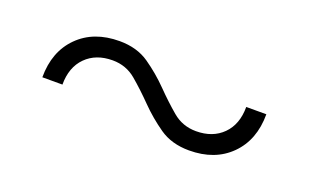

<svg xmlns="http://www.w3.org/2000/svg" viewBox="-37 -566 664 413"><g transform="rotate(20 295.0 -360.0)"><path d="M405 -275Q365 -275 337 -294.5Q309 -314 285.5 -338Q262 -362 239 -381.5Q216 -401 185 -401Q147 -401 124 -378Q101 -355 101 -315H55Q55 -374 90.5 -409.5Q126 -445 185 -445Q225 -445 253 -425.5Q281 -406 304.5 -382Q328 -358 351 -338.5Q374 -319 405 -319Q443 -319 466 -342Q489 -365 489 -405H535Q535 -346 499.5 -310.5Q464 -275 405 -275Z"/></g></svg>

Font: Retni Sans Light
Style: Regular
Weight: 300
Designer: Vitaly Kuzmin
Foundry: ParaType Ltd.
Version: Version 1.00;March 2, 2019;FontCreator 11.5.0.2425 64-bit; t